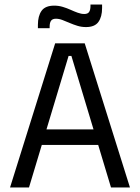

<svg xmlns="http://www.w3.org/2000/svg" viewBox="-20 -831 620 851"><path d="M24.5 0 224.5 -639H355.5L556 0H472L296.5 -583H284L108.5 0ZM144.5 -188.5V-257.5H435.5V-188.5ZM361 -711Q341.5 -711 323.5 -716.5Q305.5 -722 288.8 -729.2Q272 -736.5 257 -742.2Q242 -748 228 -748Q212.5 -748 206.2 -739Q200 -730 200 -712.5V-706H148V-721Q148 -760 164.2 -783Q180.5 -806 220.5 -806Q240 -806 258.2 -800.5Q276.5 -795 293 -787.5Q309.5 -780 324.8 -774.5Q340 -769 353.5 -769Q369 -769 375 -778Q381 -787 381 -804.5V-811H432.5V-795.5Q432.5 -756.5 416.2 -733.8Q400 -711 361 -711Z"/></svg>

Font: Anek Tamil Medium
Style: Regular
Weight: 400
Version: Version 1.003